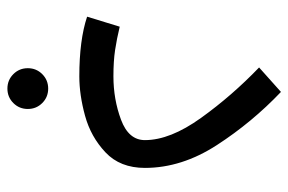

<svg xmlns="http://www.w3.org/2000/svg" viewBox="-150 -420 778 518"><g transform="rotate(90 239.0 -161.0)"><path d="M25 -7 52 -95Q85 -87 115 -82.5Q145 -78 186 -78Q248 -78 303 -98.5Q358 -119 358 -163Q358 -231 298 -314.5Q238 -398 162 -471L228 -530Q310 -452 371.5 -357Q433 -262 433 -163Q433 -96 391 -56.5Q349 -17 292.5 -1.5Q236 14 186 14Q88 14 25 -7ZM164 153Q164 130 180 114Q196 98 219 98Q242 98 258 114Q274 130 274 153Q274 176 258 192Q242 208 219 208Q196 208 180 192Q164 176 164 153Z"/></g></svg>

Font: FiraGO
Style: Regular
Weight: 400
Designer: bBox Type
Foundry: bBox Type GmbH
Version: Version 1.001;April 20, 2020;FontCreator 12.0.0.2555 64-bit